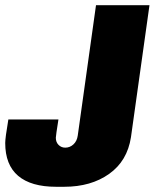

<svg xmlns="http://www.w3.org/2000/svg" viewBox="-29 -706 593 736"><path d="M473 -180Q459 -89 389.5 -39.5Q320 10 217 10H186Q90 10 40.5 -32Q-9 -74 -9 -158Q-9 -177 3 -248H195Q185 -185 185 -178Q185 -161 195.5 -150.5Q206 -140 221 -140Q239 -140 252.5 -152.5Q266 -165 269 -186L339 -686H544Z"/></svg>

Font: Chivo Black Italic
Style: Regular
Weight: 900
Italic angle: -8.05°
Designer: Hector Gatti
Foundry: Omnibus-Type
Version: Version 1.007